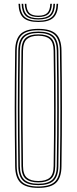

<svg xmlns="http://www.w3.org/2000/svg" viewBox="-20 -952 390 978"><path d="M175.2 5Q112.8 5 85.4 -20.6Q58 -46.2 57.2 -105Q56.2 -191.2 55.6 -263.6Q55 -336 55 -403.2Q55 -470.5 55.6 -541Q56.2 -611.5 57.2 -694Q58 -753.5 85.4 -779.2Q112.8 -805 175.2 -805Q238 -805 265.2 -779.2Q292.5 -753.5 293.2 -694Q294.5 -611.5 295 -541Q295.5 -470.5 295.5 -403.2Q295.5 -336 295 -263.6Q294.5 -191.2 293.2 -105Q292.5 -46.2 265.2 -20.6Q238 5 175.2 5ZM175.2 -2Q233.5 -2 259 -26Q284.5 -50 285.2 -105Q286.5 -191.2 287 -263.6Q287.5 -336 287.5 -403.2Q287.5 -470.5 287 -541Q286.5 -611.5 285.2 -694Q284.5 -749.8 259 -773.9Q233.5 -798 175.2 -798Q117 -798 91.5 -773.9Q66 -749.8 65.2 -694Q64.2 -611.5 63.6 -541Q63 -470.5 63 -403.2Q63 -336 63.6 -263.6Q64.2 -191.2 65.2 -105Q66 -50 91.6 -26Q117.2 -2 175.2 -2ZM175.2 -9Q121.5 -9 97.8 -31.4Q74 -53.8 73.2 -105Q72.2 -191.2 71.6 -263.6Q71 -336 71 -403.2Q71 -470.5 71.6 -541Q72.2 -611.5 73.2 -694Q74 -746 97.8 -768.5Q121.5 -791 175.2 -791Q229 -791 252.8 -768.5Q276.5 -746 277.2 -694Q278.5 -611.5 279 -541Q279.5 -470.5 279.5 -403.2Q279.5 -336 279 -263.6Q278.5 -191.2 277.2 -105Q276.5 -53.8 252.8 -31.4Q229 -9 175.2 -9ZM175.2 -16Q223.8 -16 246.2 -36.4Q268.8 -56.8 269.2 -105Q270.5 -191.2 271 -263.6Q271.5 -336 271.5 -403.2Q271.5 -470.5 271 -541Q270.5 -611.5 269.2 -694Q268.5 -742.2 246.6 -763.1Q224.8 -784 175.2 -784Q125.8 -784 103.9 -763.1Q82 -742.2 81.2 -694Q80.2 -611.5 79.6 -541Q79 -470.5 79 -403.2Q79 -336 79.6 -263.6Q80.2 -191.2 81.2 -105Q81.8 -56.8 104.2 -36.4Q126.8 -16 175.2 -16ZM175.2 -23Q133 -23 111.4 -40.8Q89.8 -58.5 89.2 -105Q87.8 -220 87.2 -316.8Q86.8 -413.5 87.4 -504.6Q88 -595.8 89.2 -694Q89.8 -739.5 110.6 -758.2Q131.5 -777 175.2 -777Q219.2 -777 240 -758.2Q260.8 -739.5 261.2 -694Q262.2 -625.5 262.8 -556.6Q263.2 -487.8 263.4 -416.1Q263.5 -344.5 263 -267.4Q262.5 -190.2 261.2 -105Q260.8 -58.5 239.1 -40.8Q217.5 -23 175.2 -23ZM175.2 -30Q214 -30 233.4 -46.6Q252.8 -63.2 253.2 -106Q254.2 -183.5 254.9 -254.2Q255.5 -325 255.5 -394.6Q255.5 -464.2 255 -537.5Q254.5 -610.8 253.2 -693Q252.8 -736.2 233.4 -753.1Q214 -770 175.2 -770Q136.8 -770 117.2 -753.1Q97.8 -736.2 97.2 -693Q96 -603 95.4 -511.1Q94.8 -419.2 95.2 -319.6Q95.8 -220 97.2 -106Q97.8 -63.2 117.2 -46.6Q136.8 -30 175.2 -30ZM175.2 -840Q122.5 -840 99.1 -861.5Q75.8 -883 74.2 -932.5H82.2Q83.5 -886.5 105.2 -866.5Q127 -846.5 175.2 -846.5Q223.8 -846.5 245.4 -866.5Q267 -886.5 268.2 -932.5H276.2Q274.8 -883 251.4 -861.5Q228 -840 175.2 -840ZM175.2 -852.8Q131 -852.8 111.2 -871.2Q91.5 -889.8 90.2 -932.5H98.2Q99.5 -893.2 117.4 -876.2Q135.2 -859.2 175.2 -859.2Q215.5 -859.2 233.4 -876.2Q251.2 -893.2 252.2 -932.5H260.2Q259 -889.8 239.2 -871.2Q219.5 -852.8 175.2 -852.8ZM175.2 -865.5Q139.5 -865.5 123.5 -881.1Q107.5 -896.8 106.2 -932.5H114.2Q115.2 -900 129.4 -886Q143.5 -872 175.2 -872Q207 -872 221.1 -886Q235.2 -900 236.2 -932.5H244.2Q243.2 -896.8 227.1 -881.1Q211 -865.5 175.2 -865.5Z"/></svg>

Font: Big Shoulders Inline Text SC Thin
Style: Regular
Weight: 100
Designer: Patric King
Foundry: XO Type Co
Version: Version 2.002